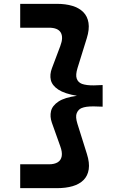

<svg xmlns="http://www.w3.org/2000/svg" viewBox="-20 -853 640 998"><path d="M276 125H85V1H234Q263 1 280 -9.5Q297 -20 300.8 -41.2Q304.5 -62.5 293 -93.5L249.5 -215.5Q238.5 -247 245.2 -275.5Q252 -304 284 -325.2Q316 -346.5 380 -355Q315.5 -366 283.2 -387.2Q251 -408.5 244.2 -437Q237.5 -465.5 250 -498.5L293.5 -614Q310.5 -658.5 295.8 -683.8Q281 -709 234 -709H85V-833H276Q321 -833 356 -822.5Q391 -812 412.8 -790.2Q434.5 -768.5 440 -734.5Q445.5 -700.5 431 -654L383 -499.5Q372 -464 378.8 -444.5Q385.5 -425 406 -417Q417.5 -413 432.8 -411Q448 -409 468 -409.2Q488 -409.5 513.5 -411V-298.5Q486.5 -300 466 -300Q445.5 -300 430.5 -298Q415.5 -296 403.5 -291Q387 -284 379 -265.2Q371 -246.5 382.5 -209.5L431.5 -53.5Q446.5 -6.5 441.2 27.2Q436 61 414.2 82.8Q392.5 104.5 357.2 114.8Q322 125 276 125Z"/></svg>

Font: Spline Sans Mono
Style: Bold
Weight: 700
Designer: Eben Sorkin, Mirko Velimirovic
Foundry: Sorkin Type
Version: Version 1.004